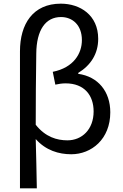

<svg xmlns="http://www.w3.org/2000/svg" viewBox="-20 -829 671 1048"><path d="M89 199H181C179 108 178 22 175 -70C230 -8 301 13 369 13C479 13 582 -69 582 -216C582 -330 515 -411 407 -426V-431C476 -473 516 -536 516 -617C516 -747 417 -809 312 -809C160 -809 89 -698 89 -549ZM348 -63C291 -63 228 -81 175 -148C175 -279 176 -407 178 -536C179 -666 229 -736 313 -736C374 -736 427 -694 427 -610C427 -538 383 -460 268 -437L282 -367C300 -371 319 -374 338 -374C441 -374 491 -308 491 -221C491 -122 427 -63 348 -63Z"/></svg>

Font: Source Han Sans KR Regular
Style: Regular
Weight: 400
Designer: Ryoko NISHIZUKA (kana & ideographs); Paul D. Hunt (Latin, Greek & Cyrillic); Wenlong ZHANG (bopomofo); Sandoll Communica
Foundry: Adobe Systems Incorporated
Version: Version 1.004;PS 1.004;hotconv 1.0.82;makeotf.lib2.5.63406